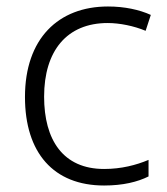

<svg xmlns="http://www.w3.org/2000/svg" viewBox="-20 -562 516 592"><path d="M301 10C359 10 404 -1 438 -18V-69C400 -53 354 -41 301 -41C174 -41 116 -131 116 -264C116 -405 186 -491 312 -491C349 -491 393 -482 429 -467L445 -516C410 -532 364 -542 313 -542C160 -542 57 -443 57 -263C57 -91 145 10 301 10Z"/></svg>

Font: Noto Sans Meetei Mayek Light
Style: Regular
Weight: 300
Designer: Monotype Design Team and Neelakash Kshetrimayum
Foundry: Monotype Imaging Inc.
Version: Version 2.002